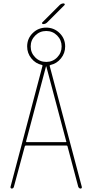

<svg xmlns="http://www.w3.org/2000/svg" viewBox="-20 -1095 540 1115"><path d="M230.5 -955.1Q226.6 -955.1 224.6 -958.5Q222.7 -961.9 225.6 -964.8L326.2 -1065.4Q335.9 -1075.2 349.6 -1075.2Q353.5 -1075.2 355.5 -1071.8Q357.4 -1068.4 354.5 -1065.4L253.9 -964.8Q244.1 -955.1 230.5 -955.1ZM131.8 -275.4Q129.9 -270.5 134.8 -269.5H361.3Q367.2 -269.5 364.3 -275.4L249 -709Q249 -710 248 -710Q247.1 -710 247.1 -709ZM184.6 -888.7Q158.2 -862.3 158.2 -825.2Q158.2 -788.1 184.6 -761.7Q210.9 -735.4 248.5 -735.4Q286.1 -735.4 312 -761.7Q337.9 -788.1 337.9 -825.2Q337.9 -862.3 312 -888.7Q286.1 -915 248.5 -915Q210.9 -915 184.6 -888.7ZM47.9 0Q44.9 0 42.5 -2.9Q40 -5.9 41 -9.8L226.6 -711.9Q228.5 -715.8 223.6 -717.8Q186.5 -725.6 162.1 -755.9Q137.7 -786.1 137.7 -825.2Q137.7 -871.1 169.9 -902.8Q202.1 -934.6 248 -934.6Q293.9 -934.6 326.2 -902.8Q358.4 -871.1 358.4 -825.2Q358.4 -786.1 334 -755.9Q309.6 -725.6 273.4 -717.8Q267.6 -715.8 268.6 -711.9L455.1 -9.8Q456.1 -5.9 454.1 -2.9Q452.1 0 448.2 0Q439.5 0 434.6 -9.8L372.1 -245.1Q371.1 -250 366.2 -250H129.9Q126 -250 124 -245.1L60.5 -9.8Q57.6 0 47.9 0Z"/></svg>

Font: Rounded-L Mgen+ 2m thin
Style: Regular
Weight: 100
Designer: [Source Han Sans]
Ryoko NISHIZUKA  (kana & ideographs); Paul D. Hunt (Latin, Greek & Cyrillic); Wenlong ZHANG  (bopomofo
Version: Version 1.059.20150602